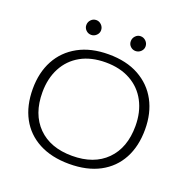

<svg xmlns="http://www.w3.org/2000/svg" viewBox="-138 -910 1027 1051"><g transform="rotate(20 375.0 -384.5)"><path d="M375 11Q272 11 198.5 -28Q125 -67 86.5 -138.5Q48 -210 48 -308Q48 -403 86.5 -474.5Q125 -546 198.5 -586.5Q272 -627 375 -627Q479 -627 552 -586.5Q625 -546 663.5 -474.5Q702 -403 702 -308Q702 -210 663.5 -138.5Q625 -67 552 -28Q479 11 375 11ZM375 -36Q502 -36 574 -108.5Q646 -181 646 -308Q646 -389 613.5 -450.5Q581 -512 520 -546Q459 -580 375 -580Q290 -580 229.5 -546Q169 -512 136.5 -450.5Q104 -389 104 -308Q104 -181 176 -108.5Q248 -36 375 -36ZM247 -694Q229 -694 216.5 -706.5Q204 -719 204 -736Q204 -754 216.5 -767Q229 -780 247 -780Q264 -780 277 -767Q290 -754 290 -736Q290 -719 277 -706.5Q264 -694 247 -694ZM505 -694Q488 -694 475.5 -706Q463 -718 463 -736Q463 -754 475.5 -767Q488 -780 505 -780Q523 -780 536 -767Q549 -754 549 -736Q549 -719 536 -706.5Q523 -694 505 -694Z"/></g></svg>

Font: Inconsolata ExtraExpanded Light
Style: Regular
Weight: 300
Width: 8
Monospace: yes
Designer: Raph Levien, Cyreal, Brenton Simpson
Foundry: Raph Levien, Cyreal, Google
Version: Version 3.001; ttfautohint (v1.8.2.53-6de2)